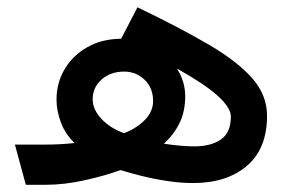

<svg xmlns="http://www.w3.org/2000/svg" viewBox="-20 -514 807 534"><path d="M21.5 -111.8H99.1Q124 -111.8 144.3 -112.8Q164.6 -113.8 187.5 -116.2Q162.1 -140.1 149.7 -172.6Q137.2 -205.1 137.2 -236.8Q137.2 -283.7 159.9 -321.8Q182.6 -359.9 222.9 -382.8Q263.2 -405.8 316.9 -406.2L362.3 -493.7Q481.4 -436.5 561.5 -389.4Q641.6 -342.3 682.1 -295.7Q722.7 -249 722.7 -191.9Q722.7 -100.1 666.5 -52.5Q610.4 -4.9 517.1 -4.9Q483.4 -4.9 445.8 -10.5Q408.2 -16.1 374 -24.7Q339.8 -33.2 315.4 -41Q272.5 -25.4 215.8 -12.7Q159.2 0 105.5 0H51.8ZM436 -114.3Q484.9 -106.9 520.5 -106.9Q566.4 -106.9 594.2 -126Q622.1 -145 622.1 -189.5Q622.1 -240.2 472.2 -323.2Q495.1 -287.1 495.1 -246.6Q495.1 -204.1 479.5 -172.1Q463.9 -140.1 436 -114.3ZM237.8 -237.8Q237.8 -209.5 262 -183.6Q286.1 -157.7 324.7 -143.6Q357.9 -155.8 381.8 -179.4Q405.8 -203.1 405.8 -232.9Q405.8 -269.5 382.1 -292.2Q358.4 -314.9 325.2 -314.9Q288.1 -314.9 262.9 -293.2Q237.8 -271.5 237.8 -237.8Z"/></svg>

Font: Vazirmatn UI NL Medium
Style: Regular
Weight: 500
Designer: Saber Rastikerdar
Foundry: Saber Rastikerdar
Version: Version 33.003